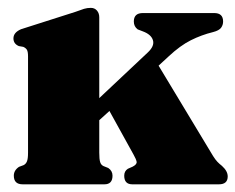

<svg xmlns="http://www.w3.org/2000/svg" viewBox="-20 -480 613 500"><path d="M39 0Q16 0 16 -22.5Q16 -36.5 29.5 -45.5L41.5 -50Q47.5 -53 50.2 -59.8Q53 -66.5 53 -82.5V-333.5Q53 -346 49.8 -350.8Q46.5 -355.5 40.5 -358L29 -360Q15 -366 15 -380Q15 -395.5 35 -404L176 -449Q190.5 -454.5 198.8 -457Q207 -459.5 216.5 -459.5Q226.5 -459.5 232.5 -452.5Q238.5 -445.5 238.5 -435V-224.5L365 -343.5Q383 -360.5 378.2 -375.5Q373.5 -390.5 351.5 -398.5L338.5 -403.5Q328.5 -411 328.5 -424Q328.5 -446 352 -446H538Q561 -446 561 -424Q561 -415 555.8 -407.8Q550.5 -400.5 535 -396.5Q504.5 -389 477 -375.2Q449.5 -361.5 419 -333L393 -309L535 -73.5Q541 -64 546 -58.8Q551 -53.5 558 -48Q573 -34.5 573 -20.5Q573 0 550 0H324.5Q303.5 0 303.5 -22.5Q303.5 -34.5 313 -40.5L325.5 -46Q337 -52 335.8 -58.8Q334.5 -65.5 328 -77L265 -191L238.5 -167V-82.5Q238.5 -65.5 240.8 -58Q243 -50.5 249.5 -47.5L262 -42.5Q273 -35 273 -22.5Q273 0 252 0Z"/></svg>

Font: Fraunces 144pt Soft Black
Style: Regular
Weight: 900
Version: Version 1.000;[b76b70a41]